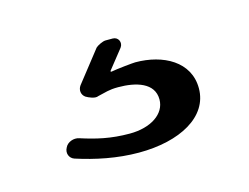

<svg xmlns="http://www.w3.org/2000/svg" viewBox="-45 -65 431 333"><g transform="rotate(-15 170.5 101.5)"><path d="M159 53 186 19C192 11 187 0 177 0H164C159 0 149 5 146 8L102 64C97 71 98 80 105 85C110 88 121 93 127 90C141 87 147 84 164 84C196 84 228 93 228 123C228 149 201 167 163 167C129 167 104 161 76 152C67 149 55 153 51 162C46 171 50 181 59 184C93 195 131 203 170 203C244 203 299 173 299 122C299 74 254 50 204 50C200 50 170 53 160 55C159 55 158 54 159 53Z"/></g></svg>

Font: DIN Rundschrift
Style: Mittel
Weight: 400
Version: Version 1.027